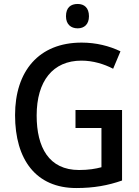

<svg xmlns="http://www.w3.org/2000/svg" viewBox="-20 -939 703 969"><path d="M372 -919C337 -919 313 -901 313 -857C313 -816 338 -796 372 -796C405 -796 429 -816 429 -857C429 -900 405 -919 372 -919ZM361 -384V-293H492V-95C462 -87 427 -81 379 -81C227 -81 165 -195 165 -356C165 -530 247 -633 391 -633C449 -633 505 -616 551 -592L588 -680C532 -707 465 -724 392 -724C175 -724 56 -579 56 -358C56 -133 162 10 365 10C453 10 525 -3 596 -28V-384Z"/></svg>

Font: Noto Sans SemiCondensed Medium
Style: Regular
Weight: 500
Width: 4
Designer: Monotype Design Team
Foundry: Monotype Imaging Inc.
Version: Version 2.013